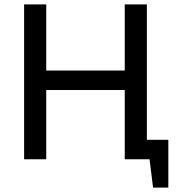

<svg xmlns="http://www.w3.org/2000/svg" viewBox="-20 -720 810 868"><path d="M544 -313H189V0H89V-700H189V-401H544V-700H644V-88H741V128H672L656 0H544Z"/></svg>

Font: PT Sans Caption
Style: Regular
Weight: 400
Designer: A.Korolkova, O.Umpeleva, V.Yefimov
Foundry: ParaType Ltd
Version: Version 2.004W OFL